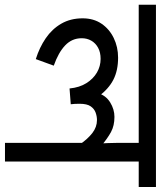

<svg xmlns="http://www.w3.org/2000/svg" viewBox="34 -706 662 791"><g transform="rotate(90 365.5 -311.0)"><path d="M741 -622V-551H636V0H559V-335L565 -309Q543 -341 518.5 -360Q494 -379 465 -379Q450 -379 434.5 -373.5Q419 -368 408.5 -353Q398 -338 398 -307Q398 -296 398.5 -287.5Q399 -279 400 -271L335 -266Q331 -307 313 -335.5Q295 -364 269 -379Q243 -394 213 -394Q186 -394 167 -383.5Q148 -373 138 -355.5Q128 -338 128 -316Q128 -276 157.5 -248Q187 -220 241 -201L214 -127Q166 -142 128 -168Q90 -194 68 -232Q46 -270 46 -320Q46 -365 68 -397.5Q90 -430 127 -448Q164 -466 208 -466Q261 -466 299 -446.5Q337 -427 369 -384L354 -383Q364 -416 392.5 -433.5Q421 -451 452 -451Q488 -451 514 -437Q540 -423 571 -397L562 -382Q561 -403 560 -424Q559 -445 559 -467V-551H-10V-622Z"/></g></svg>

Font: ubangla05
Style: Book
Weight: 400
Designer: Jelle Bosma - Monotype Design Team
Foundry: Monotype Imaging Inc.
Version: Version 2.003